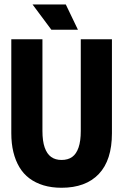

<svg xmlns="http://www.w3.org/2000/svg" viewBox="-20 -838 558 870"><path d="M258.8 12.8Q213.8 12.8 177.2 1.8Q140.7 -9.3 113.4 -29.7Q86.2 -50 68.1 -80.2Q50 -110.3 40.6 -148.9Q31.2 -187.5 31.2 -234.3V-660H172.3V-244.5Q172.3 -198.7 182.5 -169.6Q192.7 -140.5 211.8 -126.8Q230.8 -113.2 258.8 -113.2Q288 -113.2 307 -126.8Q326 -140.5 336 -169.7Q346 -198.8 346 -244.5V-660H487.2V-234.3Q487.2 -112.2 427.8 -49.7Q368.5 12.8 258.8 12.8ZM212.8 -703.2 127.5 -817.7H278.2L333.2 -703.2Z"/></svg>

Font: Bricolage Grotesque 96pt ExtraBold SemiCondensed
Style: Regular
Weight: 800
Width: 4
Version: Version 1.001;gftools[0.9.33.dev8+g029e19f]